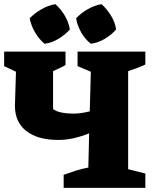

<svg xmlns="http://www.w3.org/2000/svg" viewBox="-27 -906 739 926"><path d="M280 0V-63Q308 -73 337.5 -82.5Q367 -92 399 -98L403 -263Q366 -248 328.5 -239.5Q291 -231 255 -231Q155 -231 100 -274Q45 -317 45 -396L50 -560L-7 -587V-657H289V-593Q278 -585 262.5 -578.5Q247 -572 229 -563V-380Q245 -368 270.5 -363Q296 -358 327 -358Q362 -358 406 -369L411 -560L347 -587V-657H674V-595Q655 -586 634 -578Q613 -570 591 -563V-90L674 -69V0ZM240 -886Q267 -862 285.5 -830.5Q304 -799 310 -764Q287 -738 254.5 -718.5Q222 -699 188 -695Q162 -716 142.5 -749Q123 -782 116 -818Q141 -843 173 -861.5Q205 -880 240 -886ZM463 -886Q489 -862 508.5 -830.5Q528 -799 533 -764Q511 -738 478 -718.5Q445 -699 411 -695Q384 -716 365 -749Q346 -782 340 -818Q364 -843 396 -861.5Q428 -880 463 -886Z"/></svg>

Font: Piazzolla SC ExtraBold
Style: Regular
Weight: 800
Designer: Juan Pablo del Peral
Foundry: Huerta Tipografica
Version: Version 1.330